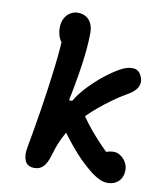

<svg xmlns="http://www.w3.org/2000/svg" viewBox="-86 -836 792 920"><g transform="rotate(10 310.0 -376.0)"><path d="M91.9 -85.9Q106.8 -165.4 124.1 -273.9Q141.3 -382.4 154 -488.1Q166.8 -593.8 166.8 -655L197.2 -595.8Q182.1 -595.8 170.1 -607.4Q158.2 -619 151.6 -638.3Q145 -657.7 145 -679.8Q145 -705.3 155.2 -724.9Q165.3 -744.4 182.4 -754.7Q199.4 -765 218.8 -765Q241.8 -765 258.8 -754.8Q275.8 -744.5 284.8 -725.3Q293.8 -706.2 293.8 -680.1Q293.8 -613.9 280.6 -522Q267.5 -430.2 243.2 -315.2L222.7 -344.5H264.8Q287.6 -383.3 325.2 -422.1Q362.8 -460.8 402.6 -491Q442.5 -521.2 472.6 -536.2Q501.8 -550.7 527.4 -548.7Q552.9 -546.8 565.4 -521.3Q575.4 -500.8 572.7 -482.8Q570 -464.9 556.2 -449.8Q542.4 -434.7 517.7 -421Q472.6 -395.4 417.6 -352.7Q362.7 -309.9 320.6 -264.8Q293.8 -235.8 274.5 -207.5Q255.2 -179.1 240 -145.4Q224.8 -111.8 212.9 -69.8Q201.5 -30.8 184.8 -13.5Q168 3.8 142.1 3.8Q107.4 3.8 96 -22Q84.7 -47.8 91.9 -85.9ZM235.7 -230.3 321.8 -307.8Q354.8 -253.6 407.9 -193.9Q460.9 -134.2 512 -92.6L440.4 -91.8Q440.4 -115 458.5 -126.8Q476.5 -138.5 504.8 -138.5Q520.9 -138.5 537 -127.8Q553.2 -117.2 563.4 -99.4Q573.6 -81.6 573.6 -61.8Q573.6 -40.8 565.1 -23.7Q556.6 -6.7 539.4 3.4Q522.2 13.4 497.4 13.4Q460.9 13.4 409.4 -28.6Q357.9 -70.6 309.8 -128.5Q261.6 -186.5 235.7 -230.3Z"/></g></svg>

Font: Monaspace Radon Var
Style: Regular
Weight: 400
Designer: Riley Cran and the Lettermatic Team
Version: Version 1.000 (Monaspace Radon Var)